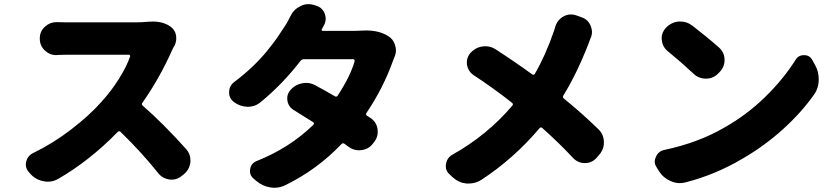

<svg xmlns="http://www.w3.org/2000/svg" viewBox="-20 -849 4040 926"><path d="M693.4 -744.1Q706.1 -745.1 717.8 -745.1Q768.6 -745.1 803.7 -719.7Q824.2 -704.1 829.1 -678.7Q830.1 -670.9 830.1 -664.1Q830.1 -646.5 822.3 -629.9Q815.4 -619.1 811.5 -610.4Q750 -471.7 667 -353.5Q661.1 -345.7 668 -339.8Q769.5 -251 877 -130.9Q898.4 -107.4 898.4 -77.1Q898.4 -73.2 898.4 -69.3Q895.5 -34.2 869.1 -10.7L858.4 -2Q835.9 17.6 807.6 17.6Q802.7 17.6 797.9 16.6Q764.6 12.7 743.2 -13.7Q664.1 -113.3 561.5 -212.9Q554.7 -219.7 547.9 -212.9Q415 -76.2 262.7 12.7Q238.3 27.3 210.9 27.3Q202.1 27.3 192.4 25.4Q155.3 19.5 128.9 -7.8L121.1 -16.6Q104.5 -34.2 104.5 -54.7Q104.5 -61.5 106.4 -68.4Q112.3 -97.7 140.6 -111.3Q235.4 -157.2 323.2 -224.6Q411.1 -292 470.7 -359.4Q517.6 -411.1 554.2 -469.7Q590.8 -528.3 607.4 -576.2Q609.4 -579.1 606.9 -582Q604.5 -585 601.6 -585H299.8Q281.2 -585 256.8 -584Q253.9 -583 251 -583Q220.7 -583 197.3 -604.5Q171.9 -627.9 171.9 -662.1V-664.1Q171.9 -698.2 197.3 -720.7Q220.7 -742.2 252 -742.2Q254.9 -742.2 256.8 -742.2Q283.2 -741.2 299.8 -741.2H633.8Q664.1 -741.2 693.4 -744.1Z M1721.7 -701.2Q1733.4 -702.1 1745.1 -702.1Q1809.6 -702.1 1852.5 -674.8Q1877.9 -659.2 1885.7 -629.9Q1889.6 -618.2 1889.6 -606.4Q1889.6 -588.9 1881.8 -572.3Q1877.9 -563.5 1875 -554.7Q1828.1 -423.8 1747.1 -303.7Q1742.2 -295.9 1750 -291Q1758.8 -285.2 1766.6 -280.3Q1795.9 -260.7 1800.8 -226.6Q1801.8 -219.7 1801.8 -212.9Q1801.8 -186.5 1785.2 -165L1778.3 -156.2Q1757.8 -128.9 1722.7 -125Q1716.8 -124 1711.9 -124Q1683.6 -124 1660.2 -141.6Q1651.4 -148.4 1641.6 -155.3Q1633.8 -161.1 1627 -154.3Q1508.8 -30.3 1356.4 43.9Q1331.1 56.6 1303.7 56.6Q1293 56.6 1283.2 54.7Q1245.1 48.8 1214.8 22.5L1202.1 11.7Q1185.5 -2.9 1185.5 -23.4Q1185.5 -28.3 1186.5 -34.2Q1191.4 -61.5 1217.8 -72.3Q1377 -135.7 1491.2 -247.1Q1498 -253.9 1490.2 -259.8Q1442.4 -290 1396.5 -318.4Q1371.1 -334 1366.2 -363.3Q1365.2 -369.1 1365.2 -375Q1365.2 -397.5 1381.8 -416Q1404.3 -441.4 1437.5 -447.3Q1447.3 -449.2 1456.1 -449.2Q1479.5 -449.2 1501 -437.5Q1551.8 -410.2 1594.7 -384.8Q1603.5 -379.9 1608.4 -387.7Q1669.9 -481.4 1690.4 -553.7Q1691.4 -556.6 1689 -560.1Q1686.5 -563.5 1683.6 -563.5H1445.3Q1436.5 -563.5 1429.7 -555.7Q1342.8 -443.4 1238.3 -357.4Q1210.9 -334 1174.8 -334Q1173.8 -334 1173.8 -334Q1136.7 -335 1107.4 -357.4Q1085 -375 1085 -403.3Q1085 -435.5 1110.4 -454.1Q1157.2 -489.3 1197.3 -527.3Q1237.3 -565.4 1268.6 -604Q1299.8 -642.6 1318.4 -669.4Q1336.9 -696.3 1359.4 -731.4Q1369.1 -747.1 1380.9 -771.5Q1396.5 -803.7 1428.7 -819.3Q1447.3 -829.1 1467.8 -829.1Q1480.5 -829.1 1493.2 -825.2L1505.9 -821.3Q1536.1 -811.5 1546.9 -781.2Q1550.8 -769.5 1550.8 -758.8Q1550.8 -741.2 1541 -724.6Q1537.1 -716.8 1532.2 -708Q1530.3 -706.1 1531.7 -703.1Q1533.2 -700.2 1537.1 -700.2H1693.4Q1706.1 -700.2 1721.7 -701.2Z M2658.2 -720.7Q2668 -752.9 2697.3 -769.5Q2714.8 -779.3 2733.4 -779.3Q2746.1 -779.3 2757.8 -775.4L2785.2 -765.6Q2816.4 -754.9 2829.1 -723.6Q2835 -709 2835 -694.3Q2835 -677.7 2827.1 -662.1Q2822.3 -648.4 2818.4 -638.7Q2763.7 -497.1 2697.3 -388.7Q2692.4 -379.9 2699.2 -374Q2787.1 -302.7 2866.2 -225.6Q2892.6 -200.2 2892.6 -162.1Q2892.6 -127.9 2869.1 -101.6L2856.4 -86.9Q2834 -62.5 2800.8 -62.5Q2800.8 -62.5 2800.8 -62.5Q2766.6 -62.5 2743.2 -87.9Q2677.7 -158.2 2595.7 -231.4Q2587.9 -238.3 2582 -230.5Q2457 -83 2299.8 19.5Q2272.5 36.1 2241.2 36.1Q2235.4 36.1 2229.5 36.1Q2192.4 32.2 2164.1 6.8L2149.4 -6.8Q2129.9 -23.4 2129.9 -47.9Q2129.9 -52.7 2130.9 -56.6Q2134.8 -86.9 2161.1 -102.5Q2329.1 -196.3 2451.2 -339.8Q2457 -346.7 2449.2 -353.5Q2357.4 -425.8 2264.6 -486.3Q2238.3 -503.9 2232.4 -536.1Q2231.4 -542 2231.4 -547.9Q2231.4 -572.3 2248 -592.8Q2271.5 -619.1 2305.7 -625Q2313.5 -626 2321.3 -626Q2346.7 -626 2370.1 -611.3Q2460.9 -552.7 2546.9 -490.2Q2554.7 -485.4 2559.6 -493.2Q2610.4 -580.1 2652.3 -701.2Q2655.3 -710 2658.2 -720.7Z M3201.2 -601.6Q3174.8 -623 3171.9 -656.2Q3170.9 -660.2 3170.9 -664.1Q3170.9 -692.4 3191.4 -714.8Q3216.8 -741.2 3252 -745.1Q3256.8 -745.1 3262.7 -745.1Q3292 -745.1 3317.4 -726.6Q3388.7 -671.9 3447.3 -620.1Q3474.6 -595.7 3474.6 -559.6Q3474.6 -525.4 3449.2 -500L3444.3 -495.1Q3419.9 -469.7 3384.8 -469.7Q3349.6 -469.7 3324.2 -494.1Q3264.6 -549.8 3201.2 -601.6ZM3287.1 30.3Q3272.5 34.2 3258.8 34.2Q3236.3 34.2 3214.8 24.4Q3179.7 9.8 3158.2 -23.4L3147.5 -41Q3137.7 -54.7 3137.7 -70.3Q3137.7 -81.1 3143.6 -92.8Q3155.3 -120.1 3184.6 -126Q3349.6 -161.1 3474.6 -234.4Q3583 -295.9 3670.4 -381.3Q3757.8 -466.8 3816.4 -559.6Q3830.1 -583 3857.4 -583Q3857.4 -583 3858.4 -583Q3884.8 -583 3897.5 -559.6L3910.2 -537.1Q3928.7 -504.9 3928.7 -466.8Q3928.7 -423.8 3905.3 -391.6Q3842.8 -303.7 3754.4 -224.1Q3666 -144.5 3561.5 -84Q3431.6 -6.8 3287.1 30.3Z"/></svg>

Font: Gen Jyuu GothicX Heavy
Style: Bold
Weight: 900
Designer: [Source Han Sans]
Ryoko NISHIZUKA  (kana & ideographs); Paul D. Hunt (Latin, Greek & Cyrillic); Wenlong ZHANG  (bopomofo
Version: Version 1.002.20150607